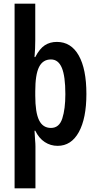

<svg xmlns="http://www.w3.org/2000/svg" viewBox="-20 -780 526 1040"><path d="M448 -271Q448 -139 407 -64.5Q366 10 292 10Q254 10 222.5 -10.5Q191 -31 171 -72H167Q168 -44 170 -23Q172 -2 172 13V240H59V-760H171V-563Q171 -540 170 -517Q169 -494 167 -471H171Q195 -517 223 -535Q251 -553 288 -553Q365 -553 406.5 -479.5Q448 -406 448 -271ZM334 -270Q334 -367 315 -412.5Q296 -458 256 -458Q212 -458 191.5 -417Q171 -376 171 -286V-262Q171 -171 191.5 -129Q212 -87 256 -87Q301 -87 317.5 -138.5Q334 -190 334 -270Z"/></svg>

Font: Noto Sans Lao ExtraCondensed SemiBold
Style: Regular
Weight: 600
Width: 2
Designer: Monotype Design Team
Foundry: Monotype Imaging Inc.
Version: Version 2.003; ttfautohint (v1.8.4.7-5d5b)